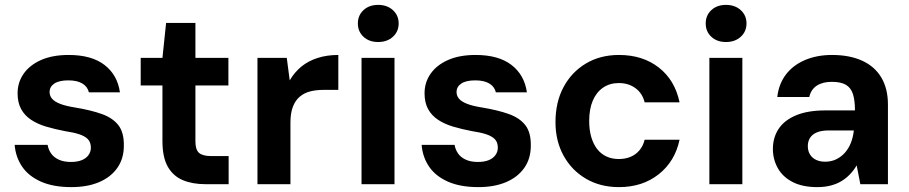

<svg xmlns="http://www.w3.org/2000/svg" viewBox="-20 -754 3722 786"><path d="M272 12Q198 12 147.5 -10.5Q97 -33 70.5 -72Q44 -111 40 -161H175Q178 -142 189 -126Q200 -110 220.5 -100.5Q241 -91 270 -91Q297 -91 315 -98.5Q333 -106 342.5 -119.5Q352 -133 352 -149Q352 -172 339.5 -184.5Q327 -197 304 -204.5Q281 -212 247 -217Q205 -225 169.5 -235.5Q134 -246 107.5 -263.5Q81 -281 66.5 -307.5Q52 -334 52 -372Q52 -417 77 -452.5Q102 -488 148.5 -508.5Q195 -529 261 -529Q355 -529 408 -488Q461 -447 471 -376H344Q338 -400 316.5 -412.5Q295 -425 260 -425Q222 -425 202.5 -412Q183 -399 183 -377Q183 -362 193 -350Q203 -338 226 -329Q249 -320 287 -314Q353 -303 397.5 -287Q442 -271 465 -241Q488 -211 487 -157Q487 -105 460.5 -67Q434 -29 386 -8.5Q338 12 272 12Z M821 0Q768 0 728.5 -16.5Q689 -33 667 -71.5Q645 -110 645 -177V-404H556V-517H645L660 -660H780V-517H915V-404H780V-175Q780 -141 795 -128Q810 -115 846 -115H916V0Z M1034 0V-517H1154L1166 -425Q1186 -459 1214.5 -482Q1243 -505 1281 -517Q1319 -529 1365 -529V-386H1303Q1275 -386 1250.5 -380Q1226 -374 1207.5 -358.5Q1189 -343 1179 -317Q1169 -291 1169 -252V0Z M1460 0V-517H1595V0ZM1528 -582Q1491 -582 1468 -603.5Q1445 -625 1445 -658Q1445 -691 1468 -712.5Q1491 -734 1528 -734Q1565 -734 1588.5 -712.5Q1612 -691 1612 -658Q1612 -625 1588.5 -603.5Q1565 -582 1528 -582Z M1938 12Q1864 12 1813.5 -10.5Q1763 -33 1736.5 -72Q1710 -111 1706 -161H1841Q1844 -142 1855 -126Q1866 -110 1886.5 -100.5Q1907 -91 1936 -91Q1963 -91 1981 -98.5Q1999 -106 2008.5 -119.5Q2018 -133 2018 -149Q2018 -172 2005.5 -184.5Q1993 -197 1970 -204.5Q1947 -212 1913 -217Q1871 -225 1835.5 -235.5Q1800 -246 1773.5 -263.5Q1747 -281 1732.5 -307.5Q1718 -334 1718 -372Q1718 -417 1743 -452.5Q1768 -488 1814.5 -508.5Q1861 -529 1927 -529Q2021 -529 2074 -488Q2127 -447 2137 -376H2010Q2004 -400 1982.5 -412.5Q1961 -425 1926 -425Q1888 -425 1868.5 -412Q1849 -399 1849 -377Q1849 -362 1859 -350Q1869 -338 1892 -329Q1915 -320 1953 -314Q2019 -303 2063.5 -287Q2108 -271 2131 -241Q2154 -211 2153 -157Q2153 -105 2126.5 -67Q2100 -29 2052 -8.5Q2004 12 1938 12Z M2514 12Q2437 12 2378.5 -22.5Q2320 -57 2287 -117Q2254 -177 2254 -254Q2254 -336 2287 -397.5Q2320 -459 2378.5 -494Q2437 -529 2514 -529Q2611 -529 2677 -477.5Q2743 -426 2762 -335H2619Q2610 -372 2581.5 -393Q2553 -414 2513 -414Q2476 -414 2448.5 -395Q2421 -376 2406.5 -341.5Q2392 -307 2392 -259Q2392 -222 2400.5 -193Q2409 -164 2424.5 -144Q2440 -124 2462.5 -113.5Q2485 -103 2513 -103Q2540 -103 2561.5 -112Q2583 -121 2598 -139Q2613 -157 2619 -182H2762Q2743 -93 2676.5 -40.5Q2610 12 2514 12Z M2884 0V-517H3019V0ZM2952 -582Q2915 -582 2892 -603.5Q2869 -625 2869 -658Q2869 -691 2892 -712.5Q2915 -734 2952 -734Q2989 -734 3012.5 -712.5Q3036 -691 3036 -658Q3036 -625 3012.5 -603.5Q2989 -582 2952 -582Z M3326 12Q3265 12 3224.5 -9Q3184 -30 3164 -66Q3144 -102 3144 -144Q3144 -191 3167.5 -226.5Q3191 -262 3239 -282Q3287 -302 3358 -302H3480Q3480 -342 3472 -368Q3464 -394 3443.5 -406.5Q3423 -419 3385 -419Q3348 -419 3324 -403.5Q3300 -388 3293 -357H3162Q3168 -410 3197 -448.5Q3226 -487 3275 -508Q3324 -529 3386 -529Q3458 -529 3509.5 -505.5Q3561 -482 3588 -436.5Q3615 -391 3615 -326V0H3502L3487 -77Q3476 -58 3460.5 -41.5Q3445 -25 3425.5 -13Q3406 -1 3381 5.5Q3356 12 3326 12ZM3358 -92Q3383 -92 3403.5 -102Q3424 -112 3439 -129Q3454 -146 3463 -168.5Q3472 -191 3475 -217V-220H3373Q3343 -220 3324 -212Q3305 -204 3296 -189.5Q3287 -175 3287 -156Q3287 -136 3296 -121.5Q3305 -107 3321 -99.5Q3337 -92 3358 -92Z"/></svg>

Font: DM Sans 11pt
Style: Bold
Weight: 700
Version: Version 4.004;gftools[0.9.30]